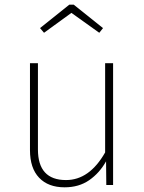

<svg xmlns="http://www.w3.org/2000/svg" viewBox="-20 -790 617 820"><path d="M463 0H434L433 -101Q405 -51 361 -20.5Q317 10 256 10Q186 10 147 -31Q108 -72 108 -149V-520H142V-152Q142 -21 262 -21Q362 -21 429 -139V-520H463ZM151 -670 276 -770H295L420 -670L404 -650L285 -735L168 -650Z"/></svg>

Font: FiraGO UltraLight
Style: Regular
Weight: 200
Designer: bBox Type
Foundry: bBox Type GmbH
Version: Version 1.001